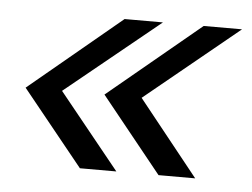

<svg xmlns="http://www.w3.org/2000/svg" viewBox="-35 -483 524 399"><g transform="rotate(5 227.5 -283.5)"><path d="M290 -442.5 93.5 -282.5 220.5 -125.5H144.5L17.5 -282.5L210 -442.5ZM455 -442.5 259.5 -282.5 385 -125.5H308.5L182 -282.5L375 -442.5Z"/></g></svg>

Font: Epilogue SemiBold
Style: Italic
Weight: 600
Italic angle: -12°
Designer: Tyler Finck
Foundry: Etcetera Type Co
Version: Version 2.111; ttfautohint (v1.8.3)